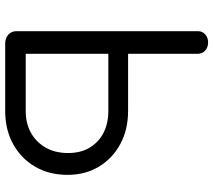

<svg xmlns="http://www.w3.org/2000/svg" viewBox="-61 -760 821 739"><g transform="rotate(90 349.5 -390.5)"><path d="M147 0Q127 0 113.5 -12Q100 -24 100 -43V-742Q100 -759 112.5 -770Q125 -781 143 -781Q162 -781 174.5 -770Q187 -759 187 -742V-473H407Q479 -473 534.5 -443Q590 -413 621.5 -360.5Q653 -308 653 -240Q653 -169 621.5 -115Q590 -61 534.5 -30.5Q479 0 407 0ZM187 -79H407Q455 -79 491 -99Q527 -119 548 -155.5Q569 -192 569 -242Q569 -291 548 -325.5Q527 -360 491 -378.5Q455 -397 407 -397H187Z"/></g></svg>

Font: Comfortaa Medium
Style: Regular
Weight: 500
Designer: Johan Aakerlund
Foundry: Johan Aakerlund
Version: Version 3.104; ttfautohint (v1.8.1.43-b0c9)